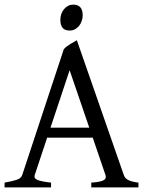

<svg xmlns="http://www.w3.org/2000/svg" viewBox="-20 -819 635 839"><path d="M370.1 -261.2 284.2 -512.2 200.7 -261.2ZM186 -217.3 131.8 -54.2Q127 -39.1 145 -32.2Q163.1 -25.4 203.1 -21V0H0V-21Q33.2 -26.9 52.7 -33.2Q72.3 -39.6 77.1 -54.2L258.8 -604Q270 -616.2 286.6 -626.2Q303.2 -636.2 315.9 -643.1L521 -54.2Q523.4 -47.4 527.8 -42Q532.2 -36.6 539.6 -32.7Q546.9 -28.8 558.1 -25.9Q569.3 -22.9 585 -21V0H378.9V-21Q417 -23.4 431.6 -30.8Q446.3 -38.1 440.9 -54.2L385.3 -217.3ZM341.3 -752.4Q341.3 -738.8 336.9 -726.6Q332.5 -714.4 325 -705.3Q317.4 -696.3 307.1 -690.9Q296.9 -685.5 284.7 -685.5Q262.7 -685.5 253.2 -697.8Q243.7 -710 243.7 -732.4Q243.7 -746.1 248 -758.3Q252.4 -770.5 260.3 -779.5Q268.1 -788.6 278.1 -793.7Q288.1 -798.8 299.8 -798.8Q341.3 -798.8 341.3 -752.4Z"/></svg>

Font: Gentium Plus
Style: Regular
Weight: 400
Designer: J. Victor Gaultney, Annie Olsen, Iska Routamaa
Foundry: SIL International
Version: Version 1.510